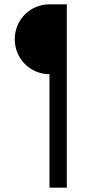

<svg xmlns="http://www.w3.org/2000/svg" viewBox="-20 -765 438 885"><path d="M288 100V-745H208C119 -745 48 -674 48 -584C48 -495 119 -423 208 -423V100Z"/></svg>

Font: Plus Jakarta Sans
Style: Regular
Weight: 400
Designer: Gumpita Rahayu
Foundry: Tokotype
Version: Version 2.071;gftools[0.9.30]